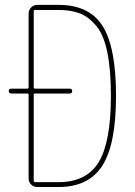

<svg xmlns="http://www.w3.org/2000/svg" viewBox="-20 -750 540 770"><path d="M115.2 -370.1V-25.4Q115.2 -20.5 120.1 -19.5H214.8Q327.1 -19.5 376 -100.1Q424.8 -180.7 424.8 -365.2Q424.8 -468.8 410.6 -539.1Q396.5 -609.4 366.7 -645.5Q336.9 -681.6 301.3 -695.8Q265.6 -710 214.8 -710H120.1Q115.2 -710 115.2 -705.1V-400.4Q115.2 -395.5 120.1 -394.5H259.8Q269.5 -394.5 269.5 -384.8Q269.5 -375 259.8 -375H120.1Q115.2 -375 115.2 -370.1ZM25.4 -375Q15.6 -375 15.1 -384.8Q14.6 -394.5 25.4 -394.5H89.8Q94.7 -394.5 94.7 -400.4V-695.3Q94.7 -710 105 -720.2Q115.2 -730.5 129.9 -730.5H214.8Q337.9 -730.5 391.6 -645.5Q445.3 -560.5 445.3 -365.2Q445.3 -171.9 390.6 -85.9Q335.9 0 214.8 0H129.9Q115.2 0 105 -9.8Q94.7 -19.5 94.7 -35.2V-370.1Q94.7 -375 89.8 -375Z"/></svg>

Font: Rounded-L Mgen+ 2m thin
Style: Regular
Weight: 100
Designer: [Source Han Sans]
Ryoko NISHIZUKA  (kana & ideographs); Paul D. Hunt (Latin, Greek & Cyrillic); Wenlong ZHANG  (bopomofo
Version: Version 1.059.20150602